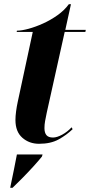

<svg xmlns="http://www.w3.org/2000/svg" viewBox="-20 -679 431 920"><path d="M167 10Q120 10 87 -19Q54 -48 54 -104Q54 -122 57 -145Q60 -168 65 -191L137 -526H60L61 -532Q83 -532 116.5 -541Q150 -550 186.5 -566.5Q223 -583 256 -606.5Q289 -630 310 -659H320L293 -536H391L389 -526H290L204 -139Q199 -115 196 -98.5Q193 -82 193 -65Q193 -43 202.5 -31.5Q212 -20 234 -20Q253 -20 278.5 -34Q304 -48 323 -69L328 -60Q299 -32 261 -11Q223 10 167 10ZM30 215Q40 168 47 132.5Q54 97 61 61H184L181 71Q166 90 141 117.5Q116 145 88.5 173Q61 201 40 221H29Z"/></svg>

Font: Noto Serif Display ExtraCondensed ExtraBold
Style: Italic
Weight: 800
Width: 2
Italic angle: -12°
Designer: Monotype Design Team
Foundry: Monotype Imaging Inc.
Version: Version 2.009